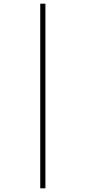

<svg xmlns="http://www.w3.org/2000/svg" viewBox="-20 -780 463 1040"><path d="M198 240V-760H226V240Z"/></svg>

Font: Noto Serif Khmer ExtraCondensed Thin
Style: Regular
Weight: 100
Width: 2
Designer: Danh Hong and the Monotype Design Team
Foundry: Monotype Imaging Inc.
Version: Version 2.004; ttfautohint (v1.8.4.7-5d5b)